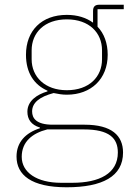

<svg xmlns="http://www.w3.org/2000/svg" viewBox="-20 -581 567 813"><path d="M501 65C501 -7 453 -53 338 -53H203C133 -53 116 -81 116 -109C116 -146 147 -171 207 -187C227 -183 243 -180 263 -180C366 -180 436 -247 436 -349C436 -398 421 -439 393 -468V-542H504V-561H401C382 -561 374 -553 374 -534V-485C345 -506 308 -518 263 -518C156 -518 90 -451 90 -349C90 -273 124 -222 181 -197V-194C137 -181 96 -154 96 -108C96 -76 112 -52 149 -41V-38C87 -18 50 22 50 82C50 160 113 212 262 212C414 212 501 166 501 65ZM479 65C479 154 400 193 287 193H238C136 193 72 149 72 83C72 19 117 -17 180 -33H335C443 -33 479 4 479 65ZM263 -199C170 -199 114 -256 114 -330V-368C114 -442 168 -499 263 -499C358 -499 412 -442 412 -368V-330C412 -256 358 -199 263 -199Z"/></svg>

Font: IBM Plex Arabic Thin
Style: Regular
Weight: 100
Designer: Mike Abbink, Paul van der Laan, Pieter van Rosmalen, Wael Morcos, Khajak Apelian
Foundry: Bold Monday
Version: Version 1.0